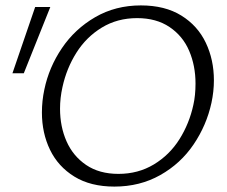

<svg xmlns="http://www.w3.org/2000/svg" viewBox="-20 -684 838 710"><path d="M135 -268Q135 -311 144 -353Q161 -435 209 -506Q257 -577 332 -620.5Q407 -664 501 -664Q590 -664 650.5 -626.5Q711 -589 741 -526Q771 -463 771 -387Q771 -346 762 -304Q744 -221 696 -150Q648 -79 572.5 -36.5Q497 6 403 6Q315 6 255 -31Q195 -68 165 -130Q135 -192 135 -268ZM695 -296Q703 -331 703 -375Q703 -441 679.5 -496Q656 -551 607 -584Q558 -617 487 -617Q414 -617 356.5 -582Q299 -547 262.5 -489Q226 -431 211 -362Q202 -322 202 -282Q202 -216 226 -161.5Q250 -107 298.5 -74Q347 -41 418 -41Q491 -41 549 -76Q607 -111 643.5 -169Q680 -227 695 -296ZM26 -413 110 -658H166L68 -413Z"/></svg>

Font: Ysabeau Semilight
Style: Italic
Weight: 300
Italic angle: -12°
Designer: Christian Thalmann (Catharsis Fonts)
Version: Version 0.003